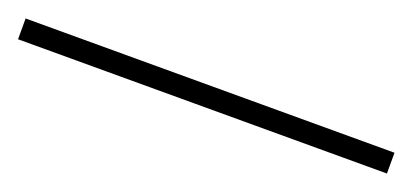

<svg xmlns="http://www.w3.org/2000/svg" viewBox="-14 -31 579 269"><g transform="rotate(20 275.0 103.5)"><path d="M0 119V88H550V119Z"/></g></svg>

Font: M PLUS Code Latin SemiExpanded ExtraLight
Style: Regular
Weight: 250
Width: 6
Designer: Coji Morishita
Foundry: UNDERFOREST DESIGN
Version: Version 1.002; ttfautohint (v1.8.3)